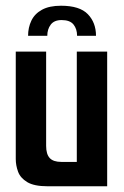

<svg xmlns="http://www.w3.org/2000/svg" viewBox="-20 -650 434 670"><path d="M193 -630Q258 -630 286.5 -600.5Q315 -571 315 -525H249Q249 -549 236.5 -564.5Q224 -580 195 -580Q169 -580 157 -564Q145 -548 145 -525H78Q78 -554 89.5 -578Q101 -602 126.5 -616Q152 -630 193 -630ZM146 0Q99 0 75 -14.5Q51 -29 43 -51Q35 -73 35 -95V-470H141V-141Q141 -112 153.5 -98.5Q166 -85 194 -85H248V-470H354V0Z"/></svg>

Font: Smooch Sans Thin
Style: Bold
Weight: 700
Version: Version 1.010